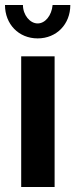

<svg xmlns="http://www.w3.org/2000/svg" viewBox="-24 -750 302 770"><path d="M187 -730C183 -687 157 -656 127 -656C96 -656 68 -690 68 -730H-4C-4 -653 51 -596 127 -596C203 -596 258 -653 258 -730ZM61 0H195V-524H61Z"/></svg>

Font: FIGSv2-sans-serif
Style: Bold
Weight: 700
Designer: Matt McInerney, Pablo Impallari, Rodrigo Fuenzalida,Mirko Velimirovic
Foundry: Matt McInerney, Pablo Impallari, Rodrigo Fuenzalida
Version: Version 4.021;hotconv 1.0.109;makeotfexe 2.5.65596